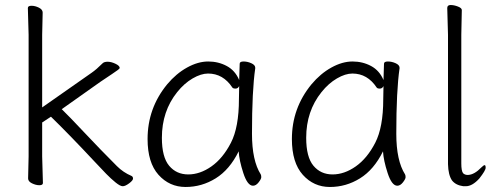

<svg xmlns="http://www.w3.org/2000/svg" viewBox="-20 -729 1963 765"><path d="M92 -18 94 -106V-590L91 -697Q91 -706 105.5 -706Q120 -706 135 -698.5Q150 -691 150 -679L148 -590V-301L345 -439Q364 -452 389 -477Q395 -483 409 -483Q423 -483 440 -475Q457 -467 457 -458Q457 -454 427 -434.5Q397 -415 380 -403L226 -294Q255 -266 317.5 -199.5Q380 -133 446 -67Q471 -42 504 -28Q510 -25 510 -17.5Q510 -10 494.5 1.5Q479 13 469 13Q459 13 440.5 -2Q422 -17 403 -36.5Q384 -56 356 -86Q258 -191 183 -264L148 -241V-106L151 0Q151 9 137 9Q123 9 107.5 1.5Q92 -6 92 -18Z M997 -457Q984 -368 984 -196Q984 -89 1019 -34Q1021 -30 1021 -23Q1021 -16 1010.5 -2.5Q1000 11 988 11Q966 11 949.5 -39.5Q933 -90 931 -126Q895 -53 839.5 -18.5Q784 16 719.5 16Q655 16 611.5 -32.5Q568 -81 568 -175Q568 -298 646 -393Q682 -436 725.5 -460Q769 -484 809.5 -484Q850 -484 883.5 -466Q917 -448 933 -410Q935 -456 935 -475Q935 -484 950.5 -484Q966 -484 981.5 -477Q997 -470 997 -459ZM933 -386Q928 -376 918.5 -376Q909 -376 906 -380Q869 -436 809 -436Q781 -436 747.5 -416.5Q714 -397 686 -362Q625 -286 625 -180Q625 -103 654 -68.5Q683 -34 730 -34Q777 -34 822.5 -66Q868 -98 900 -160Q932 -222 932 -334Q932 -361 933 -386Z M1572 -457Q1559 -368 1559 -196Q1559 -89 1594 -34Q1596 -30 1596 -23Q1596 -16 1585.5 -2.5Q1575 11 1563 11Q1541 11 1524.5 -39.5Q1508 -90 1506 -126Q1470 -53 1414.5 -18.5Q1359 16 1294.5 16Q1230 16 1186.5 -32.5Q1143 -81 1143 -175Q1143 -298 1221 -393Q1257 -436 1300.5 -460Q1344 -484 1384.5 -484Q1425 -484 1458.5 -466Q1492 -448 1508 -410Q1510 -456 1510 -475Q1510 -484 1525.5 -484Q1541 -484 1556.5 -477Q1572 -470 1572 -459ZM1508 -386Q1503 -376 1493.5 -376Q1484 -376 1481 -380Q1444 -436 1384 -436Q1356 -436 1322.5 -416.5Q1289 -397 1261 -362Q1200 -286 1200 -180Q1200 -103 1229 -68.5Q1258 -34 1305 -34Q1352 -34 1397.5 -66Q1443 -98 1475 -160Q1507 -222 1507 -334Q1507 -361 1508 -386Z M1825 -39Q1832 -32 1843 -32H1845Q1870 -33 1898 -62Q1907 -71 1911 -71Q1915 -71 1915 -60.5Q1915 -50 1890 -18Q1862 13 1836 13H1826Q1796 9 1781 -10Q1766 -32 1765 -75V-590L1762 -697Q1762 -709 1775.5 -709Q1789 -709 1804.5 -703Q1820 -697 1820 -689L1818 -590V-78Q1818 -48 1825 -39Z"/></svg>

Font: LXGW WenKai Light
Style: Regular
Weight: 300
Designer: LXGW / Fontworks Inc.
Foundry: LXGW / Fontworks Inc.
Version: Version 1.501; October 10, 2024